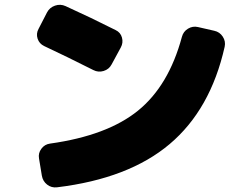

<svg xmlns="http://www.w3.org/2000/svg" viewBox="-20 -773 1040 817"><path d="M168 -577Q147 -587 140 -608.5Q133 -630 144 -650L180 -720Q191 -741 214 -749Q237 -757 259 -747Q367 -698 472 -645Q493 -635 499 -613Q505 -591 494 -571L455 -499Q444 -478 421 -471Q398 -464 377 -475Q260 -534 168 -577ZM892 -642Q915 -637 928 -617Q941 -597 936 -574Q876 -307 702 -160Q528 -13 223 24Q199 27 180.5 12.5Q162 -2 158 -26L146 -99Q142 -121 156 -140Q170 -159 193 -162Q436 -196 567 -302Q698 -408 754 -616Q760 -639 780 -651Q800 -663 822 -658Z"/></svg>

Font: Rounded Mplus 1c Black
Style: Regular
Weight: 900
Version: Version 1.059.20150529